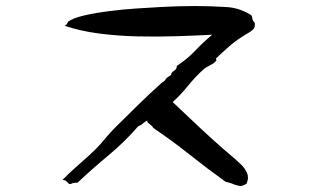

<svg xmlns="http://www.w3.org/2000/svg" viewBox="-20 -650 1040 636"><path d="M824 -574Q826 -559 817.5 -551.5Q809 -544 796 -537Q792 -534 788 -532Q784 -530 780 -527Q758 -513 737 -494.5Q716 -476 696 -457Q695 -456 696 -453Q698 -451 696 -449Q692 -442 677 -434.5Q662 -427 655 -421Q627 -396 602.5 -365.5Q578 -335 552 -312Q580 -286 614.5 -253Q649 -220 685 -187.5Q721 -155 752 -129Q765 -118 778.5 -105Q792 -92 798.5 -76.5Q805 -61 797 -42Q784 -32 771.5 -34.5Q759 -37 748 -42Q742 -44 737 -45.5Q732 -47 727 -48Q666 -92 608 -138Q550 -184 488 -226Q486 -230 483 -233Q480 -236 477 -238Q473 -241 470 -243.5Q467 -246 468 -251Q460 -247 453.5 -241Q447 -235 438 -232Q393 -180 340 -136Q287 -92 237 -45Q232 -45 228 -44.5Q224 -44 220 -43Q214 -40 210 -40Q205 -44 200.5 -49Q196 -54 187 -54Q206 -74 230 -95Q254 -116 276.5 -136.5Q299 -157 313 -173Q320 -181 333.5 -197Q347 -213 360 -226Q395 -261 436.5 -301.5Q478 -342 516 -376Q520 -379 522 -380Q524 -381 527 -385Q532 -392 535.5 -394.5Q539 -397 546 -401Q548 -411 556.5 -415.5Q565 -420 566 -432Q600 -454 626.5 -482Q653 -510 683 -535Q628 -532 564 -530Q500 -528 435 -529.5Q370 -531 308 -539Q246 -547 193 -565Q197 -564 202 -571.5Q207 -579 204 -577Q221 -590 257.5 -598.5Q294 -607 340.5 -613Q387 -619 433.5 -622Q480 -625 516 -627Q628 -633 724 -627Q752 -626 774.5 -618Q797 -610 813 -599Q815 -595 815.5 -592.5Q816 -590 816 -588Q816 -586 817.5 -583Q819 -580 824 -574Z"/></svg>

Font: Yuji Boku
Style: Regular
Weight: 400
Designer: Kataoka Yuji
Foundry: Kinuta Font Factory
Version: Version 3.002